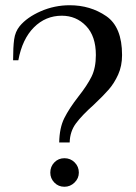

<svg xmlns="http://www.w3.org/2000/svg" viewBox="-20 -700 518 733"><path d="M279 -331Q313 -374 329.5 -407.5Q346 -441 346 -490Q346 -562 308.5 -601Q271 -640 216 -640Q154 -640 109.5 -595.5Q65 -551 50 -470H30Q30 -520 34 -549.5Q38 -579 55 -600Q83 -634 135.5 -657Q188 -680 246 -680Q325 -680 385.5 -638.5Q446 -597 446 -490Q446 -448 431 -415Q416 -382 395 -358Q374 -334 338 -300Q293 -260 270 -229Q247 -198 246 -156H206Q207 -212 225.5 -249Q244 -286 279 -331ZM172 -41Q172 -64 187.5 -80Q203 -96 226 -96Q249 -96 265 -80Q281 -64 281 -41Q281 -19 264.5 -3Q248 13 226 13Q203 13 187.5 -3Q172 -19 172 -41Z"/></svg>

Font: Philosopher
Style: Regular
Weight: 400
Designer: Jovanny Lemonad
Foundry: Jovanny Lemonad
Version: Version 2.000